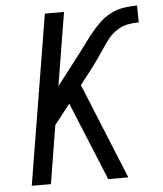

<svg xmlns="http://www.w3.org/2000/svg" viewBox="-53 -781 705 828"><g transform="rotate(-5 300.0 -367.5)"><path d="M382 0 243 -339 175 -252 134 0H51L172 -735H255L203 -418L289 -530Q309 -555 327 -580Q345 -605 364.5 -629.5Q384 -654 406.5 -676Q429 -698 456.5 -712Q484 -726 513.5 -730.5Q543 -735 571 -735L572 -662Q548 -662 524.5 -657.5Q501 -653 479.5 -639.5Q458 -626 442 -607Q426 -588 412.5 -567Q399 -546 384.5 -525.5Q370 -505 355 -485L300 -414L469 0Z"/></g></svg>

Font: Iosevka Aile Oblique
Style: Regular
Weight: 400
Italic angle: -9°
Designer: Belleve Invis
Foundry: Belleve Invis
Version: Version 31.1.0; ttfautohint (v1.8.4)